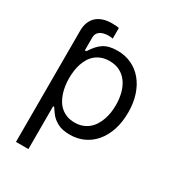

<svg xmlns="http://www.w3.org/2000/svg" viewBox="-206 -796 1022 1120"><g transform="rotate(30 304.5 -235.5)"><path d="M76.7 -545.5Q76.7 -576.3 86.3 -600.5Q95.9 -624.6 113.8 -641.2Q131.7 -657.7 157.7 -666.2Q183.6 -674.7 215.9 -674.7Q251.1 -674.7 264.2 -670.5V-599.4Q257.1 -600.9 250.4 -601.6Q243.6 -602.3 237.2 -602.3Q199.6 -602.3 178.6 -587.7Q157.7 -573.2 157.7 -545.5V-458.8H167.6Q183.2 -483.3 198.9 -501.1Q214.5 -518.8 232.8 -530.4Q251.1 -541.9 273.4 -547.2Q295.8 -552.6 325.3 -552.6Q376.4 -552.6 419.2 -532.7Q462 -512.8 492.9 -476Q523.8 -439.3 541 -387.4Q558.2 -335.6 558.2 -271.3Q558.2 -206.3 541.2 -154.1Q524.1 -101.9 493.4 -65.2Q462.7 -28.4 420.3 -8.5Q377.8 11.4 326.7 11.4Q274.1 11.4 242.5 -6.4Q210.6 -23.8 193.9 -46.5Q185.4 -57.9 178.8 -67.1Q172.2 -76.3 167.6 -83.8H160.5V204.5H76.7ZM315.3 -63.9Q344.1 -63.9 367 -72.3Q389.9 -80.6 407.7 -95.3Q425.4 -110.1 438 -130.1Q450.6 -150.2 458.8 -173.3Q467 -196.4 470.7 -221.8Q474.4 -247.2 474.4 -272.7Q474.4 -315.7 464.5 -353Q454.5 -390.3 434.8 -418Q415.1 -445.7 385.3 -461.5Q355.5 -477.3 315.3 -477.3Q286.2 -477.3 263.1 -469.1Q240.1 -460.9 222.7 -446.7Q205.3 -432.5 193.2 -413Q181.1 -393.5 173.5 -370.7Q165.8 -348 162.5 -323Q159.1 -297.9 159.1 -272.7Q159.1 -247.9 162.6 -222.7Q166.2 -197.4 173.8 -174.2Q181.5 -150.9 193.5 -130.9Q205.6 -110.8 223 -95.9Q240.4 -81 263.3 -72.4Q286.2 -63.9 315.3 -63.9Z"/></g></svg>

Font: Inter P
Style: Regular
Weight: 400
Designer: Rasmus Andersson
Foundry: rsms
Version: Version 3.018;git-588b23468